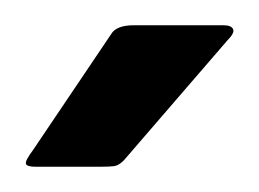

<svg xmlns="http://www.w3.org/2000/svg" viewBox="-20 -659 205 152"><path d="M8 -527Q1 -527 0.5 -529.5Q0 -532 6 -540L68 -632Q72 -639 86 -639H157Q163 -639 164.5 -636Q166 -633 160 -627L78 -532Q74 -528 70.5 -527.5Q67 -527 60 -527Z"/></svg>

Font: Glory Thin SemiBold
Style: Regular
Weight: 600
Version: Version 1.011